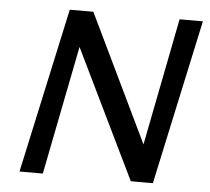

<svg xmlns="http://www.w3.org/2000/svg" viewBox="-49 -710 834 763"><g transform="rotate(5 368.0 -329.0)"><path d="M56 0 199 -658H279L149 0ZM545 0H500L215 -587L233 -658H293L564 -95ZM730 -658 588 0H508L637 -658Z"/></g></svg>

Font: Ysabeau Infant SemiBold
Style: Italic
Weight: 600
Italic angle: -12°
Designer: Christian Thalmann (Catharsis Fonts)
Version: Version 2.002; featfreeze: ss01,ss02,lnum